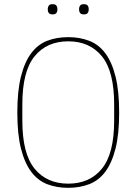

<svg xmlns="http://www.w3.org/2000/svg" viewBox="-20 -888 654 920"><path d="M307 12Q251 12 206 -5.5Q161 -23 129.5 -65Q98 -107 80.5 -176Q63 -245 63 -349Q63 -452 80.5 -521.5Q98 -591 129.5 -633Q161 -675 206 -692.5Q251 -710 307 -710Q362 -710 407.5 -692.5Q453 -675 484.5 -633Q516 -591 533.5 -521.5Q551 -452 551 -349Q551 -245 533.5 -176Q516 -107 484.5 -65Q453 -23 407.5 -5.5Q362 12 307 12ZM307 -8Q410 -8 468.5 -80Q527 -152 527 -310V-388Q527 -546 468.5 -618Q410 -690 307 -690Q204 -690 145.5 -618Q87 -546 87 -388V-310Q87 -152 145.5 -80Q204 -8 307 -8ZM232 -819Q219 -819 214 -825.5Q209 -832 209 -840V-847Q209 -855 214 -861.5Q219 -868 232 -868Q245 -868 250 -861.5Q255 -855 255 -847V-840Q255 -832 250 -825.5Q245 -819 232 -819ZM382 -819Q369 -819 364 -825.5Q359 -832 359 -840V-847Q359 -855 364 -861.5Q369 -868 382 -868Q395 -868 400 -861.5Q405 -855 405 -847V-840Q405 -832 400 -825.5Q395 -819 382 -819Z"/></svg>

Font: IBM Plex Sans Cond Thin
Style: Regular
Weight: 100
Width: 3
Designer: Mike Abbink, Paul van der Laan, Pieter van Rosmalen
Foundry: Bold Monday
Version: Version 1.3